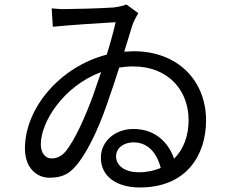

<svg xmlns="http://www.w3.org/2000/svg" viewBox="-20 -786 1040 847"><path d="M426 -468 391 -366C361 -284 312 -167 266 -114C245 -92 225 -87 206 -87C183 -87 160 -108 160 -149C160 -250 262 -407 426 -468ZM208 -749 213 -668C292 -676 434 -685 490 -688C482 -651 468 -600 451 -545C245 -492 90 -309 90 -131C90 -45 142 -2 198 -2C248 -2 282 -16 311 -50C359 -102 411 -209 450 -321C470 -377 489 -435 506 -488C526 -491 546 -493 567 -493C723 -493 812 -387 812 -256C812 -188 790 -127 748 -86C723 -157 666 -217 568 -217C489 -217 425 -164 425 -90C425 -8 494 41 597 41C803 41 889 -102 889 -255C889 -428 767 -560 569 -560L528 -558L564 -675C571 -695 582 -714 590 -728L538 -766C522 -760 503 -756 481 -753C421 -749 312 -746 273 -746C255 -745 229 -747 208 -749ZM689 -45C661 -33 628 -26 591 -26C535 -26 492 -53 492 -96C492 -133 526 -158 569 -158C629 -158 671 -116 689 -45Z"/></svg>

Font: Noto Sans CJK SC
Style: Regular
Weight: 400
Designer: Ryoko NISHIZUKA 西塚涼子 (kana, bopomofo & ideographs); Paul D. Hunt (Latin, Greek & Cyrillic); Sandoll Communications 산돌커뮤니
Foundry: Adobe
Version: Version 2.004;hotconv 1.0.118;makeotfexe 2.5.65603